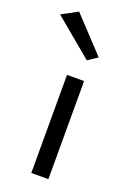

<svg xmlns="http://www.w3.org/2000/svg" viewBox="-173 -793 577 846"><g transform="rotate(20 115.0 -370.0)"><path d="M170 -460V0H90V-460ZM45 -740 195 -580 150 -550 -30 -700Z"/></g></svg>

Font: Jost
Style: Regular
Weight: 400
Version: Version 3.710